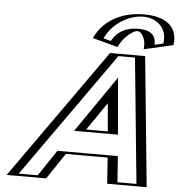

<svg xmlns="http://www.w3.org/2000/svg" viewBox="-67 -1150 1136 1214"><g transform="rotate(5 501.0 -543.5)"><path d="M628.5 -875C628.5 -875 671 -978 765 -978C859 -978 838.5 -875 838.5 -875L974 -906C994.7 -1013 927.3 -1087 798.3 -1087C669.3 -1087 556.7 -1013 512 -906ZM803.2 -825 885 0H683L671.4 -165H357.4L247 0H45L629.2 -825ZM657.9 -330H471.9L637.3 -570ZM622.4 -893.3 532.3 -917.3C577.3 -1009.3 676.2 -1072 793.7 -1072C911.9 -1072 971.7 -1008.2 960.6 -917.3L855.8 -893.3C857.5 -924 851.8 -993 769.6 -993C686.8 -993 638.6 -922.4 622.4 -893.3ZM788.5 -810 867.3 -15H698L686.4 -180H351.5L241.1 -15H71.8L634.8 -810ZM675.3 -315H445.5L649.8 -611.5ZM622.4 -893.3C638.6 -922.4 686.8 -993 769.6 -993C851.8 -993 857.5 -924 855.8 -893.3L960.6 -917.3C971.7 -1008.2 911.9 -1072 793.7 -1072C676.2 -1072 577.3 -1009.3 532.3 -917.3ZM788.5 -810H634.8L71.8 -15H241.1L351.5 -180H686.4L698 -15H867.3ZM675.3 -315 649.8 -611.5 445.5 -315ZM635.8 -889.7 627.8 -875.2 511.5 -906.1 518.3 -920C567.3 -1020.1 675.3 -1087 798.3 -1087C922 -1087 988.3 -1019 976.2 -920L974.5 -906.1L839.4 -875.2L840.2 -889.7C841.8 -918.8 836.4 -978 765 -978C693.1 -978 651.3 -917.4 635.8 -889.7ZM803.2 -825H629.2L45 0H247L357.4 -165H671.4L683 0H885ZM657.9 -330 637.3 -570 471.9 -330ZM602.5 -901.3 555.5 -913.8C603.5 -1018 711.9 -1072 793.7 -1072C875.9 -1072 950.9 -1017.4 935.3 -913.8L880.7 -901.3C880.3 -926.3 884.1 -993 769.6 -993C654.6 -993 617.6 -925.5 602.5 -901.3ZM764.3 -810 843.1 -15H722.3L710.8 -180H327.1L216.7 -15H96.1L659.1 -810ZM699.6 -315 668.7 -674.3 421.1 -315ZM661.8 -891.9C681.7 -927.6 735.8 -978 765 -978C793.8 -978 817.6 -929.1 815.6 -891.9L814.2 -867.1L999.8 -909.6L1000.9 -918.3C1011.7 -1007.7 959.4 -1087 798.3 -1087C638.1 -1087 537 -1008.8 492.7 -918.3L488.4 -909.6L648 -867.1ZM827.5 -825H604.9L20.7 0H271.4L381.9 -165H647.1L658.6 0H909.3ZM633.6 -330H496.2L618.3 -507.2Z"/></g></svg>

Font: Hussar Outliner
Style: Obl
Weight: 700
Foundry: Cannot Into Space Fonts
Version: Version 0.92